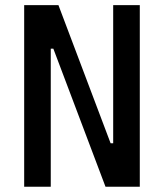

<svg xmlns="http://www.w3.org/2000/svg" viewBox="-20 -713 626 733"><path d="M382.8 0 183.6 -527.3H173.8V0H72.3V-693.4H203.1L402.3 -166H412.1V-693.4H513.7V0Z"/></svg>

Font: Cascadia Mono PL
Style: Regular
Weight: 400
Monospace: yes
Designer: Aaron Bell
Foundry: Saja Typeworks
Version: Version 2404.023; ttfautohint (v1.8.4)